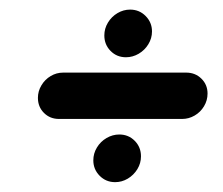

<svg xmlns="http://www.w3.org/2000/svg" viewBox="-20 -456 458 394"><path d="M194.1 -383.3Q194.1 -397.4 201.5 -409.6Q208.9 -421.9 221.1 -429.1Q233.3 -436.3 247 -436.3Q265.9 -436.3 278.9 -423.1Q291.9 -410 291.9 -391.5Q291.9 -377.4 284.4 -365.2Q277 -353 264.6 -345.7Q252.2 -338.5 238.5 -338.5Q219.6 -338.5 206.9 -351.5Q194.1 -364.4 194.1 -383.3ZM171.5 -127Q171.5 -141.1 178.9 -153.3Q186.3 -165.6 198.7 -172.8Q211.1 -180 224.8 -180Q243.7 -180 256.5 -167Q269.3 -154.1 269.3 -135.2Q269.3 -121.1 261.9 -108.9Q254.4 -96.7 242.2 -89.4Q230 -82.2 216.3 -82.2Q197.4 -82.2 184.4 -95.4Q171.5 -108.5 171.5 -127ZM57.8 -255.2Q57.8 -268.9 65 -280.9Q72.2 -293 84.1 -300Q95.9 -307 109.6 -307H362.2Q380.7 -307 393.3 -294.6Q405.9 -282.2 405.9 -264.1Q405.9 -250 398.7 -238Q391.5 -225.9 379.4 -218.9Q367.4 -211.9 353.7 -211.9H101.1Q82.6 -211.9 70.2 -224.3Q57.8 -236.7 57.8 -255.2Z"/></svg>

Font: 26F Galaxy Sans Extra Bold
Style: Italic
Weight: 800
Italic angle: -5°
Designer: C₂₉H₂₅N₃O₅
Version: Version 1.200